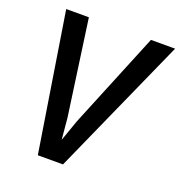

<svg xmlns="http://www.w3.org/2000/svg" viewBox="-134 -861 915 975"><g transform="rotate(20 323.5 -373.5)"><path d="M177 0 58.5 -747H181L253.5 -230L264 -115L304.5 -230L516.5 -747H647L313 0Z"/></g></svg>

Font: Merriweather Sans Medium
Style: Italic
Weight: 500
Italic angle: -7.5°
Designer: Eben Sorkin
Foundry: Eben Sorkin
Version: Version 2.001